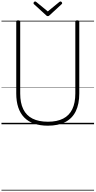

<svg xmlns="http://www.w3.org/2000/svg" viewBox="-20 -1698 1305 2623"><path d="M634 19Q528 19 447 -9Q366 -37 311.5 -92.5Q257 -148 229.5 -230.5Q202 -313 202 -422V-1401Q202 -1411 208 -1415.5Q214 -1420 228 -1420Q243 -1420 249.5 -1415.5Q256 -1411 256 -1401V-420Q256 -292 298 -206Q340 -120 424.5 -77.5Q509 -35 635 -35Q759 -35 842.5 -77.5Q926 -120 967.5 -206Q1009 -292 1009 -420V-1401Q1009 -1411 1015.5 -1415.5Q1022 -1420 1036 -1420Q1063 -1420 1063 -1401V-422Q1063 -276 1015 -178Q967 -80 871.5 -30.5Q776 19 634 19ZM806 -1678Q814 -1678 821.5 -1670.5Q829 -1663 829 -1654Q829 -1652 828 -1649Q827 -1646 823 -1642L658 -1490Q653 -1485 647.5 -1481.5Q642 -1478 633 -1478Q624 -1478 619 -1481.5Q614 -1485 608 -1491L443 -1642Q439 -1646 438.5 -1649.5Q438 -1653 438 -1655Q438 -1664 445 -1671Q452 -1678 460 -1678Q465 -1678 468.5 -1675.5Q472 -1673 477 -1670L633 -1542L789 -1670Q794 -1673 797.5 -1675.5Q801 -1678 806 -1678ZM0 895H1265V905H0ZM0 -20H1265V0H0ZM0 -505H1265V-500H0ZM0 -1415H1265V-1405H0Z"/></svg>

Font: Playwrite BE WAL Guides
Style: Regular
Weight: 400
Designer: Veronika Burian, José Scaglione
Foundry: TypeTogether
Version: Version 1.003